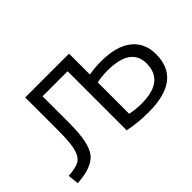

<svg xmlns="http://www.w3.org/2000/svg" viewBox="-89 -775 1041 1041"><g transform="rotate(-45 431.0 -255.0)"><path d="M490 -300V-59Q530 -50 577 -50Q750 -50 750 -185Q750 -308 572 -308Q528 -308 490 -300ZM490 -360Q533 -368 582 -368Q700 -368 761 -319.5Q822 -271 822 -185Q822 10 572 10Q489 10 417 -5V-458H225V-250Q225 -102 184 -49.5Q143 3 27 10L20 -53Q77 -56 103.5 -71Q130 -86 142 -129Q154 -172 154 -263V-520H490Z"/></g></svg>

Font: M PLUS 1p
Style: Regular
Weight: 400
Version: Version 1.062